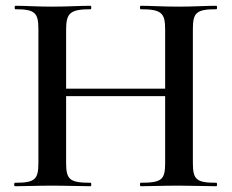

<svg xmlns="http://www.w3.org/2000/svg" viewBox="-20 -645 802 665"><path d="M729 -12C660 -12 648 -23 648 -81V-544C648 -601 660 -613 729 -613C733 -613 733 -625 729 -625C695 -625 647 -622 600 -622C543 -622 501 -625 467 -625C464 -625 464 -613 467 -613C541 -613 552 -599 552 -542V-338H209V-542C209 -599 222 -613 294 -613C297 -613 297 -625 294 -625C258 -625 215 -622 158 -622C111 -622 67 -625 33 -625C30 -625 30 -613 33 -613C101 -613 113 -601 113 -544V-81C113 -23 101 -12 32 -12C28 -12 28 0 32 0C66 0 111 -2 158 -2C215 -2 257 0 294 0C297 0 297 -12 294 -12C221 -12 209 -23 209 -81V-312H552V-81C552 -23 541 -12 467 -12C464 -12 464 0 467 0C501 0 543 -2 600 -2C647 -2 695 0 729 0C733 0 733 -12 729 -12Z"/></svg>

Font: Cormorant SC Semi
Style: Regular
Weight: 600
Designer: Christian Thalmann (Catharsis Fonts)
Version: Version 1.000;PS 001.000;hotconv 1.0.70;makeotf.lib2.5.58329